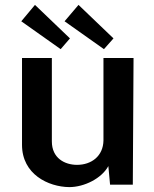

<svg xmlns="http://www.w3.org/2000/svg" viewBox="-20 -755 629 785"><path d="M123 -735 67 -668 228 -554 266 -598ZM301 -735 244 -668 405 -554 444 -598ZM263 10C325 10 396 -26 423 -76L430 0H523L526 -518H403V-181C402 -116 353 -81 295 -81C245 -81 192 -108 192 -177V-518H70V-163C70 -42 178 9 263 10Z"/></svg>

Font: United Sans SemiBold
Style: Regular
Weight: 600
Designer: Pablo Impallari, Rodrigo Fuenzalida (Modified by Dan O. Williams)
Version: Version 1.000;PS 001.000;hotconv 1.0.88;makeotf.lib2.5.64775